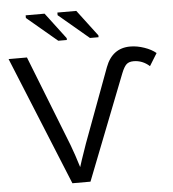

<svg xmlns="http://www.w3.org/2000/svg" viewBox="-60 -967 923 1022"><g transform="rotate(-5 401.5 -456.0)"><path d="M381.8 0H285.2L4.4 -688H102.5L293 -203.6Q312.5 -152.3 334 -82L346.2 -120.1L375 -203.6L522 -599.6Q559.1 -698.2 654.8 -698.2Q691.4 -698.2 730 -684.8Q768.6 -671.4 792 -651.4L751 -585Q713.4 -618.7 666 -618.7Q641.1 -618.7 627.7 -606.2Q614.3 -593.8 600.6 -559.1ZM445.8 -762.2 284.7 -897.9V-912.1H385.7L491.7 -772V-762.2ZM276.4 -762.2 115.2 -897.9V-912.1H216.3L322.3 -772V-762.2Z"/></g></svg>

Font: Liberation Sans
Style: Regular
Weight: 400
Designer: Steve Matteson
Foundry: Ascender Corporation
Version: Version 2.00.1